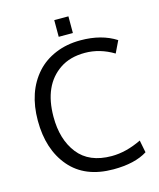

<svg xmlns="http://www.w3.org/2000/svg" viewBox="-129 -972 888 1074"><g transform="rotate(-15 315.0 -435.0)"><path d="M54.7 0ZM394 10.7Q229.5 10.7 142.1 -91.8Q54.7 -194.3 54.7 -361.3Q54.7 -528.3 146.5 -630.9Q190.4 -679.7 255.6 -707Q320.8 -734.4 400.9 -734.4Q522.5 -734.4 606 -680.7L572.8 -611.8Q492.7 -660.2 406.5 -660.2Q320.3 -660.2 261.7 -620.6Q145.5 -542.5 145 -360.4Q144.5 -228.5 209 -146Q273.4 -63.5 403.8 -63.5Q487.3 -63.5 576.7 -106.9L590.8 -35.2Q518.1 10.7 394 10.7ZM289.1 -784.7V-881.3H371.1V-784.7Z"/></g></svg>

Font: Oxygen
Style: Normal
Weight: 400
Designer: Vernon Adams
Foundry: Vernon Adams
Version: Version Release 0.2.2 webfont; ttfautohint (v0.8.52-bc40) -l